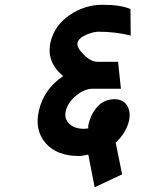

<svg xmlns="http://www.w3.org/2000/svg" viewBox="-20 -653 615 805"><path d="M460 -237Q496 -237 512.5 -211Q529 -185 521 -147Q509 -96 465 -55L492 78L377 132L350 -5Q326 1 310 1Q219 1 172 -52Q124 -107 143 -189Q164 -280 245 -334Q173 -393 192 -477Q209 -547 272 -590Q336 -633 409 -633Q486 -633 527 -615L528 -504Q464 -520 393 -520Q371 -520 341 -507Q309 -493 305 -473Q301 -454 331 -424Q361 -394 389 -394H475L487 -281H369Q334 -281 299 -252Q264 -223 256 -188Q248 -155 270.5 -134Q293 -113 331 -113Q342 -113 350 -115Q350 -119 350 -124Q350 -129 351 -131Q362 -178 390 -207.5Q418 -237 460 -237Z"/></svg>

Font: Miedinger
Style: Bold-Italic
Weight: 700
Italic angle: -13°
Version: Version 001.000